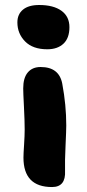

<svg xmlns="http://www.w3.org/2000/svg" viewBox="-20 -525 349 771"><path d="M169.9 -327.1Q111.8 -327.1 80.8 -358.6Q49.8 -390.1 49.8 -435.1Q49.8 -467.8 72.3 -486.3Q94.7 -504.9 137.2 -504.9Q194.8 -504.9 226.8 -481.7Q258.8 -458.5 258.8 -416Q258.8 -372.1 234.9 -349.6Q210.9 -327.1 169.9 -327.1ZM189 226.1Q74.2 226.1 74.2 107.9Q74.2 93.3 76.7 55.9Q79.1 18.6 79.1 -4.9Q79.1 -38.6 76.2 -95.9Q73.2 -153.3 73.2 -169.9Q73.2 -212.4 91.6 -234.1Q109.9 -255.9 143.1 -255.9Q217.3 -255.9 230 -189Q246.1 -103 246.1 -21Q246.1 -2.4 243.2 60.1Q240.2 122.6 241.2 161.1Q244.6 226.1 189 226.1Z"/></svg>

Font: Shantell Sans Irregular
Style: Regular
Weight: 800
Designer: Stephen Nixon, Anya Danilova, Shantell Martin
Foundry: Arrow Type
Version: Version 1.006;[9816181b4]